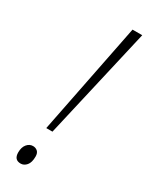

<svg xmlns="http://www.w3.org/2000/svg" viewBox="-191 -756 634 806"><g transform="rotate(30 126.0 -353.0)"><path d="M87 -175 194 -714H241L117 -175ZM68 8Q36 8 36 -28Q36 -53 48 -67.5Q60 -82 77 -82Q90 -82 99 -74Q108 -66 108 -49Q108 -20 96 -6Q84 8 68 8Z"/></g></svg>

Font: Noto Serif SemiCondensed ExtraLight
Style: Italic
Weight: 200
Width: 4
Italic angle: -12°
Designer: Monotype Design Team
Foundry: Monotype Imaging Inc.
Version: Version 2.013